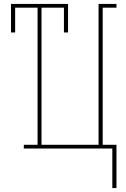

<svg xmlns="http://www.w3.org/2000/svg" viewBox="-20 -755 640 976"><path d="M551 201V0H101V-19H171V-716H57V-590H36V-735H326V-590H305V-716H191V-19H481V-735H572V-716H502V-19H572V201Z"/></svg>

Font: Iosevka Etoile Thin
Style: Regular
Weight: 100
Designer: Belleve Invis
Foundry: Belleve Invis
Version: Version 22.1.2; ttfautohint (v1.8.4)